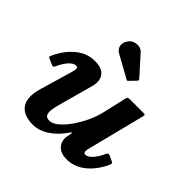

<svg xmlns="http://www.w3.org/2000/svg" viewBox="-199 -978 1183 1183"><g transform="rotate(45 392.0 -386.5)"><path d="M294.5 -765Q274 -737.5 278.5 -711.8Q283 -686 310.5 -671L453.5 -592Q459 -588.5 461.8 -589.5Q464.5 -590.5 468.5 -595L505.5 -633Q514 -642 505 -651L398 -770.5Q385 -786 365 -789.8Q345 -793.5 325.8 -787.2Q306.5 -781 294.5 -765ZM24 -372.5Q18.5 -361 17.5 -356.2Q16.5 -351.5 28.5 -346.5L62.5 -331.5Q75.5 -326 79 -328.8Q82.5 -331.5 88 -343.5Q108 -386 130.8 -409.5Q153.5 -433 172.5 -433Q188 -433 188.2 -420.2Q188.5 -407.5 184.5 -394.5L121.5 -179Q104.5 -122 108.8 -84.5Q113 -47 132.2 -25.5Q151.5 -4 180 5Q208.5 14 240 14Q294 14 346 -20Q398 -54 438 -114.5Q443.5 -122 446.8 -121.8Q450 -121.5 448.5 -112.5L441.5 -80Q436.5 -37.5 463 -10Q489.5 17.5 539 17.5Q606.5 17.5 661.2 -26.5Q716 -70.5 750.5 -144.5Q756.5 -157.5 754.5 -163.2Q752.5 -169 738.5 -174.5L711.5 -187Q699 -192 695 -187.8Q691 -183.5 685.5 -172.5Q667 -133 644.5 -108.8Q622 -84.5 602.5 -84.5Q588 -84.5 587 -96.2Q586 -108 589 -120L686 -504.5Q689 -516 685.2 -518Q681.5 -520 667 -520H552.5Q540 -520 536.5 -514.8Q533 -509.5 531 -500.5L497.5 -354Q486.5 -304 463.2 -254.8Q440 -205.5 411 -165Q382 -124.5 352 -100Q322 -75.5 296 -75.5Q271 -75.5 263 -91.2Q255 -107 259 -135Q263 -163 274 -200L332 -411.5Q347.5 -466 324 -500.5Q300.5 -535 234.5 -535Q167.5 -535 112.5 -489.8Q57.5 -444.5 24 -372.5Z"/></g></svg>

Font: Besley
Style: Bold Italic
Weight: 700
Italic angle: -13°
Designer: Owen Earl
Foundry: indestructible type*
Version: Version 2.001